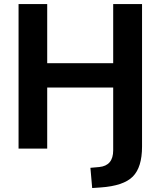

<svg xmlns="http://www.w3.org/2000/svg" viewBox="-20 -739 798 955"><path d="M438.5 196.3 429.7 95.7 473.6 91.8Q543 85 543 8.8V-303.7H214.8V0H72.3V-718.8H214.8V-424.8H543V-718.8H686.5V-9.8Q686.5 92.8 640.6 139.2Q594.7 185.5 480.5 193.4Z"/></svg>

Font: Min Sans Bold
Style: Regular
Weight: 700
Designer: Jinseong-Kim, NotoSansCJK, Nunito
Foundry: Jinseong-Kim
Version: Version 1.400;Glyphs 3.1.2 (3151)